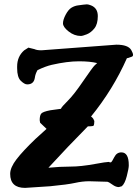

<svg xmlns="http://www.w3.org/2000/svg" viewBox="-20 -872 651 902"><path d="M407.7 -846.7Q439.5 -834 439.5 -796.4Q439.5 -758.8 423.6 -738.8Q407.7 -718.8 387.9 -710.9Q368.2 -703.1 359.9 -703.1Q329.1 -703.1 302.5 -724.1Q275.9 -745.1 275.9 -762.2Q275.9 -779.3 288.6 -803.2Q301.3 -827.1 315.9 -835.9Q330.6 -844.7 346.4 -846.7Q362.3 -848.6 371.8 -850.1Q381.3 -851.6 388.2 -851.6Q395 -851.6 407.7 -846.7ZM351.1 -584Q295.9 -584 223.1 -567.4Q193.4 -560.5 156.2 -542.5Q146 -524.9 143.6 -506.3Q138.7 -475.6 108.4 -475.6Q107.9 -475.6 107.4 -475.6Q95.2 -475.6 77.9 -492.2Q60.5 -508.8 60.5 -551.8V-559.6Q60.5 -606.4 93.3 -635.3L113.8 -648.4Q115.7 -647.9 116.2 -647.5L142.1 -641.1Q152.8 -635.7 174.8 -635.7L526.4 -662.1H526.9Q582 -662.1 596.7 -636.7Q605 -622.1 605 -614.3Q605 -608.4 600.1 -606L582 -599.6L576.2 -598.6Q511.2 -451.7 407.7 -324.7Q419.4 -316.4 421.9 -305.2H423.3L422.9 -299.3Q422.4 -281.7 417.7 -280.3Q413.1 -278.8 392.6 -278.3Q298.8 -183.6 207.5 -84Q262.2 -89.4 311.5 -89.4Q359.4 -89.4 425.8 -101.6Q478.5 -111.3 490.7 -111.3Q494.1 -111.3 494.1 -110.4Q495.1 -108.9 496.1 -108.9Q496.6 -108.9 497.1 -108.9Q499 -108.9 502 -109.9Q506.3 -112.8 517.3 -134.5Q528.3 -156.2 550.3 -156.2Q585 -156.2 585 -96.2Q585 -95.2 585 -94.7Q585 -81.1 575.7 -44.9Q566.4 -8.8 552.2 2.9L538.6 6.8H537.6Q523.9 6.8 508.3 -4.6Q492.7 -16.1 484.4 -18.1L398.9 -20.5Q367.2 -20.5 332.3 -12.7Q297.4 -4.9 216.3 2.9L97.7 10.7Q27.8 10.7 27.8 -55.2Q27.8 -85 57.6 -123.8Q87.4 -162.6 146.5 -219.2L198.7 -266.6L168.5 -295.4L166.5 -307.1V-307.6Q166.5 -329.6 173.8 -338.4Q181.2 -347.2 216.3 -354L266.1 -360.8Q269.5 -370.1 298.3 -398.4Q327.1 -426.8 371.6 -492.2Q415.5 -556.6 425.3 -565.4L436.5 -575.7Q402.8 -584 351.1 -584Z"/></svg>

Font: Drukaatie burti
Style: Bold
Weight: 700
Version: Version 0.14